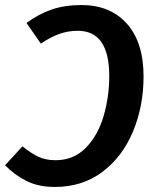

<svg xmlns="http://www.w3.org/2000/svg" viewBox="-36 -726 616 761"><path d="M533 -423Q533 -305 491 -204.5Q449 -104 369.5 -44.5Q290 15 182 15Q116 15 68.5 -9Q21 -33 -16 -71L53 -146Q86 -119 115.5 -105Q145 -91 184 -91Q256 -91 304 -140Q352 -189 374.5 -265.5Q397 -342 397 -425Q397 -604 272 -604Q234 -604 199 -591.5Q164 -579 126 -553L69 -635Q118 -671 169.5 -688.5Q221 -706 287 -706Q401 -706 467 -632Q533 -558 533 -423Z"/></svg>

Font: FiraGO Medium
Style: Italic
Weight: 500
Italic angle: -8°
Designer: bBox Type GmbH
Foundry: bBox Type GmbH
Version: Version 1.001